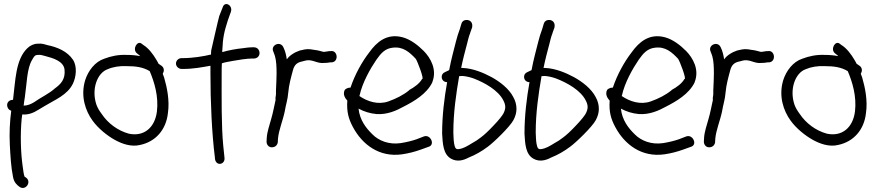

<svg xmlns="http://www.w3.org/2000/svg" viewBox="-20 -741 4366 958"><path d="M29 -192 36 -188C29 -135 26 -77 29 -19C32 39 35 93 45 142C50 168 62 180 77 191C106 213 140 168 110 145L103 141C98 131 96 107 93 88C83 18 81 -72 88 -147L91 -170C122 -167 149 -179 171 -193C183 -201 196 -207 208 -215C252 -242 317 -267 344 -324C360 -357 366 -410 344 -443C316 -485 266 -506 216 -516C202 -520 189 -525 169 -523C149 -523 130 -514 116 -500C57 -443 57 -336 45 -243C43 -243 39 -242 37 -242C9 -236 11 -204 28 -192ZM104 -256C114 -324 114 -399 140 -442C150 -459 153 -467 170 -467C184 -469 193 -464 207 -461C245 -451 297 -436 302 -394C307 -345 283 -321 254 -300C223 -272 185 -256 150 -231C135 -222 118 -214 98 -214C99 -227 102 -242 104 -256Z M442 -139C470 -100 515 -64 553 -43C586 -25 633 -6 680 -18C755 -34 809 -92 818 -178C827 -240 813 -306 799 -354L792 -373C799 -384 801 -401 787 -412L771 -423C768 -430 764 -436 760 -443C745 -469 721 -501 696 -516L688 -522C666 -542 639 -497 662 -476L672 -468C674 -467 676 -465 679 -461C659 -465 636 -467 613 -467C571 -469 534 -461 500 -448C454 -433 420 -388 405 -341C381 -262 406 -188 442 -139ZM518 -396C543 -407 578 -413 612 -411C658 -411 694 -406 727 -386C750 -332 772 -260 763 -185C753 -104 698 -58 623 -74C568 -89 519 -125 487 -173C476 -188 467 -202 461 -219C435 -296 465 -378 518 -396Z M893 -451H886C870 -451 858 -438 858 -424C858 -409 872 -397 886 -397H894C945 -397 991 -406 1030 -413V-374C1030 -234 1037 -76 1052 43L1053 54C1060 90 1105 80 1100 45L1099 35C1098 30 1097 13 1094 -13C1084 -115 1086 -255 1086 -373C1086 -391 1086 -408 1087 -425C1103 -431 1122 -433 1141 -437C1168 -442 1212 -449 1238 -449H1247C1262 -449 1275 -460 1275 -476C1275 -492 1264 -505 1247 -505H1238C1221 -505 1196 -501 1196 -501C1156 -497 1120 -490 1089 -481V-486C1092 -557 1099 -583 1117 -640L1132 -682C1143 -715 1101 -738 1091 -704L1074 -661C1071 -653 1034 -490 1034 -490C1033 -483 1033 -476 1033 -469C997 -460 940 -451 893 -451Z M1411 -445C1408 -466 1403 -487 1394 -505C1379 -539 1328 -516 1344 -483C1347 -474 1349 -471 1352 -461C1359 -437 1360 -405 1360 -373C1360 -360 1359 -347 1359 -336C1359 -319 1357 -306 1357 -290V-272C1357 -262 1353 -254 1355 -242C1348 -211 1342 -177 1333 -147C1325 -117 1313 -85 1311 -53L1310 -34C1310 -21 1319 -6 1336 -6C1353 -6 1363 -16 1366 -30V-31L1367 -49C1371 -93 1391 -138 1401 -186V-187C1406 -217 1416 -247 1418 -277C1422 -321 1432 -354 1442 -392C1449 -417 1462 -429 1486 -434L1498 -437C1539 -450 1558 -422 1599 -427C1607 -427 1619 -428 1629 -430H1637C1672 -435 1664 -492 1630 -486H1623C1614 -484 1607 -484 1596 -482C1594 -482 1591 -483 1587 -484L1572 -488C1565 -490 1556 -491 1549 -492L1530 -495C1509 -498 1490 -492 1476 -489L1459 -482H1458C1439 -472 1424 -463 1411 -445Z M1700 -292C1689 -269 1703 -250 1713 -239C1709 -184 1719 -148 1741 -107C1788 -19 1873 45 1986 29C2020 24 2050 16 2078 6L2117 -8C2153 -17 2129 -70 2098 -61H2097L2058 -46C2035 -38 2010 -32 1980 -27C1921 -18 1869 -39 1838 -71C1806 -102 1775 -142 1769 -199C1797 -184 1826 -175 1858 -172C1911 -168 1958 -189 1994 -209C2045 -235 2109 -272 2137 -330V-331C2162 -394 2128 -452 2095 -486C2065 -516 2029 -544 1989 -555C1910 -576 1859 -531 1822 -479C1787 -434 1750 -368 1729 -304C1713 -304 1703 -296 1700 -292ZM1773 -262 1774 -264C1788 -329 1828 -399 1858 -443C1881 -476 1902 -499 1939 -503C1991 -510 2024 -480 2054 -448C2062 -439 2099 -341 2086 -347C2074 -325 2048 -306 2022 -292V-291C1993 -267 1957 -249 1918 -235C1867 -217 1814 -234 1773 -262Z M2200 -333C2204 -332 2206 -331 2211 -331C2197 -253 2186 -164 2186 -75V-74C2189 -24 2191 29 2231 51C2261 68 2293 59 2319 45C2352 32 2385 13 2414 -9C2443 -30 2524 -108 2542 -142C2552 -161 2557 -179 2557 -198C2557 -217 2552 -238 2541 -257C2520 -298 2475 -333 2433 -356C2394 -377 2341 -400 2288 -402H2281C2289 -442 2300 -484 2310 -521C2315 -541 2319 -559 2326 -576V-577L2336 -605V-606C2337 -612 2337 -619 2334 -626C2327 -642 2308 -644 2296 -639C2290 -636 2285 -632 2282 -622L2274 -595C2267 -576 2260 -555 2255 -534C2244 -490 2231 -444 2222 -395C2222 -394 2222 -394 2221 -391L2200 -381C2177 -372 2180 -340 2200 -333ZM2271 -361C2275 -361 2280 -362 2287 -362C2302 -361 2322 -357 2342 -350C2400 -328 2466 -290 2491 -241C2498 -228 2501 -217 2501 -207C2501 -197 2498 -187 2492 -175C2486 -164 2470 -143 2443 -115C2416 -86 2395 -67 2380 -56C2365 -44 2351 -35 2336 -27C2313 -13 2293 0 2269 3H2268C2255 5 2250 -2 2246 -24C2243 -41 2243 -62 2242 -80C2242 -179 2256 -274 2271 -361Z M2611 -333C2615 -332 2617 -331 2622 -331C2608 -253 2597 -164 2597 -75V-74C2600 -24 2602 29 2642 51C2672 68 2704 59 2730 45C2763 32 2796 13 2825 -9C2854 -30 2935 -108 2953 -142C2963 -161 2968 -179 2968 -198C2968 -217 2963 -238 2952 -257C2931 -298 2886 -333 2844 -356C2805 -377 2752 -400 2699 -402H2692C2700 -442 2711 -484 2721 -521C2726 -541 2730 -559 2737 -576V-577L2747 -605V-606C2748 -612 2748 -619 2745 -626C2738 -642 2719 -644 2707 -639C2701 -636 2696 -632 2693 -622L2685 -595C2678 -576 2671 -555 2666 -534C2655 -490 2642 -444 2633 -395C2633 -394 2633 -394 2632 -391L2611 -381C2588 -372 2591 -340 2611 -333ZM2682 -361C2686 -361 2691 -362 2698 -362C2713 -361 2733 -357 2753 -350C2811 -328 2877 -290 2902 -241C2909 -228 2912 -217 2912 -207C2912 -197 2909 -187 2903 -175C2897 -164 2881 -143 2854 -115C2827 -86 2806 -67 2791 -56C2776 -44 2762 -35 2747 -27C2724 -13 2704 0 2680 3H2679C2666 5 2661 -2 2657 -24C2654 -41 2654 -62 2653 -80C2653 -179 2667 -274 2682 -361Z M3009 -292C2998 -269 3012 -250 3022 -239C3018 -184 3028 -148 3050 -107C3097 -19 3182 45 3295 29C3329 24 3359 16 3387 6L3426 -8C3462 -17 3438 -70 3407 -61H3406L3367 -46C3344 -38 3319 -32 3289 -27C3230 -18 3178 -39 3147 -71C3115 -102 3084 -142 3078 -199C3106 -184 3135 -175 3167 -172C3220 -168 3267 -189 3303 -209C3354 -235 3418 -272 3446 -330V-331C3471 -394 3437 -452 3404 -486C3374 -516 3338 -544 3298 -555C3219 -576 3168 -531 3131 -479C3096 -434 3059 -368 3038 -304C3022 -304 3012 -296 3009 -292ZM3082 -262 3083 -264C3097 -329 3137 -399 3167 -443C3190 -476 3211 -499 3248 -503C3300 -510 3333 -480 3363 -448C3371 -439 3408 -341 3395 -347C3383 -325 3357 -306 3331 -292V-291C3302 -267 3266 -249 3227 -235C3176 -217 3123 -234 3082 -262Z M3593 -445C3590 -466 3585 -487 3576 -505C3561 -539 3510 -516 3526 -483C3529 -474 3531 -471 3534 -461C3541 -437 3542 -405 3542 -373C3542 -360 3541 -347 3541 -336C3541 -319 3539 -306 3539 -290V-272C3539 -262 3535 -254 3537 -242C3530 -211 3524 -177 3515 -147C3507 -117 3495 -85 3493 -53L3492 -34C3492 -21 3501 -6 3518 -6C3535 -6 3545 -16 3548 -30V-31L3549 -49C3553 -93 3573 -138 3583 -186V-187C3588 -217 3598 -247 3600 -277C3604 -321 3614 -354 3624 -392C3631 -417 3644 -429 3668 -434L3680 -437C3721 -450 3740 -422 3781 -427C3789 -427 3801 -428 3811 -430H3819C3854 -435 3846 -492 3812 -486H3805C3796 -484 3789 -484 3778 -482C3776 -482 3773 -483 3769 -484L3754 -488C3747 -490 3738 -491 3731 -492L3712 -495C3691 -498 3672 -492 3658 -489L3641 -482H3640C3621 -472 3606 -463 3593 -445Z M3925 -139C3953 -100 3998 -64 4036 -43C4069 -25 4116 -6 4163 -18C4238 -34 4292 -92 4301 -178C4310 -240 4296 -306 4282 -354L4275 -373C4282 -384 4284 -401 4270 -412L4254 -423C4251 -430 4247 -436 4243 -443C4228 -469 4204 -501 4179 -516L4171 -522C4149 -542 4122 -497 4145 -476L4155 -468C4157 -467 4159 -465 4162 -461C4142 -465 4119 -467 4096 -467C4054 -469 4017 -461 3983 -448C3937 -433 3903 -388 3888 -341C3864 -262 3889 -188 3925 -139ZM4001 -396C4026 -407 4061 -413 4095 -411C4141 -411 4177 -406 4210 -386C4233 -332 4255 -260 4246 -185C4236 -104 4181 -58 4106 -74C4051 -89 4002 -125 3970 -173C3959 -188 3950 -202 3944 -219C3918 -296 3948 -378 4001 -396Z"/></svg>

Font: Stray Cat
Style: BdCn
Weight: 700
Version: Version 1.0